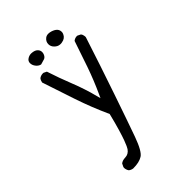

<svg xmlns="http://www.w3.org/2000/svg" viewBox="-230 -875 960 960"><g transform="rotate(-45 250.0 -395.5)"><path d="M421.4 -638.2Q421.9 -640.6 421.9 -643.3Q421.9 -646 420.9 -649.9Q419.9 -658.7 414.1 -666L397.5 -674.3Q396 -674.8 394 -674.8Q379.9 -674.8 368.7 -665.5Q345.7 -596.2 321.8 -527.6Q297.9 -459 266.6 -390.6L257.8 -371.6Q248.5 -408.7 243.4 -425.5Q238.3 -442.4 232.9 -459Q222.2 -492.2 209 -524.9Q183.1 -589.8 162.1 -654.8L146.5 -662.6Q144.5 -663.1 142.6 -663.1Q127.4 -663.1 116.2 -654.8Q108.9 -645.5 106.9 -633.3L165 -458.5Q194.3 -371.1 234.4 -283.2Q221.7 -231.4 210.7 -194.6Q199.7 -157.7 192.6 -138.7Q185.5 -119.6 180.9 -109.9Q176.3 -100.1 173.3 -95.7Q158.7 -74.7 135.3 -74.2Q115.2 -73.7 103.5 -64L95.2 -46.9Q94.7 -44.9 94.7 -40.5Q94.7 -36.1 96.7 -29.5Q98.6 -22.9 103 -16.6Q112.8 -8.8 125.5 -7.3Q168 -7.3 191.9 -22.5Q215.8 -37.1 243.2 -113Q270.5 -189 321.5 -338.1Q372.6 -487.3 421.4 -638.2ZM214.8 -741.2Q214.8 -753.4 205.6 -762.7Q196.8 -771.5 181.2 -773.9Q176.3 -774.9 170.9 -774.9Q157.7 -774.9 146.5 -768.1Q132.3 -759.8 132.3 -745.1Q132.3 -729 143.6 -715.8L147 -711.9Q156.7 -702.6 167.5 -700.7Q182.1 -704.6 195.8 -709Q207 -712.9 212.9 -729Q214.8 -735.4 214.8 -741.2ZM301.8 -704.6Q305.2 -704.1 307.4 -704.1Q309.6 -704.1 312.3 -704.1Q314.9 -704.1 318.8 -705.1Q343.8 -709 352.5 -730Q355.5 -736.3 355.5 -742.7Q355.5 -757.3 346.2 -766.6Q336.9 -775.9 319.8 -781.2Q309.6 -784.2 301.3 -784.2Q288.6 -784.2 279.8 -777.3Q264.2 -765.1 264.2 -746.6Q264.2 -730.5 276.4 -718.3Q288.6 -706.1 301.8 -704.6Z"/></g></svg>

Font: Bakudai
Style: ExtraLight
Weight: 200
Version: Version 1.48